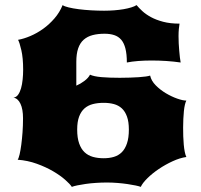

<svg xmlns="http://www.w3.org/2000/svg" viewBox="-20 -728 787 753"><path d="M49.3 -101.6Q53.2 -106.9 56.9 -122.6Q60.5 -138.2 63.5 -160.4Q66.4 -182.6 68.4 -209.5Q70.3 -236.3 70.3 -264.2Q70.3 -299.8 60.3 -321Q50.3 -342.3 32.7 -345.2Q43.5 -346.2 50.8 -356.2Q58.1 -366.2 62.5 -381.6Q66.9 -397 68.8 -416.3Q70.8 -435.5 70.8 -454.6Q70.8 -500.5 63.7 -531.2Q56.6 -562 50.8 -571.8Q73.2 -575.7 99.1 -586.7Q125 -597.7 149.2 -615Q173.3 -632.3 193.6 -655.8Q213.9 -679.2 225.6 -708Q231.9 -703.1 249 -699Q266.1 -694.8 288.8 -691.9Q311.5 -689 337.6 -687.5Q363.8 -686 388.2 -686Q408.2 -686 427.7 -687.5Q447.3 -689 464.4 -691.9Q481.4 -694.8 494.9 -699Q508.3 -703.1 515.6 -708Q524.4 -697.3 538.1 -684.6Q551.8 -671.9 572 -660.9Q592.3 -649.9 619.9 -642.6Q647.5 -635.3 684.1 -635.3Q682.6 -627 681.4 -614.3Q680.2 -601.6 680.2 -586.4Q680.2 -572.8 680.9 -557.9Q681.6 -543 682.9 -529.1Q684.1 -515.1 685.5 -502.9Q687 -490.7 688.5 -482.9Q662.1 -486.8 632.6 -488.8Q603 -490.7 575.2 -490.7Q547.4 -490.7 522.2 -488.8Q497.1 -486.8 477.5 -482.9Q477.5 -515.6 471.9 -537.6Q466.3 -559.6 455.3 -572.3Q444.3 -585 428 -590.3Q411.6 -595.7 390.1 -595.7Q363.8 -595.7 343.3 -590.3Q322.8 -585 308.3 -572.3Q293.9 -559.6 286.6 -538.3Q279.3 -517.1 279.3 -485.4V-392.1Q295.4 -398.9 311 -410.6Q326.7 -422.4 333 -435.1Q347.7 -428.2 377.9 -425.5Q408.2 -422.9 449.7 -422.9Q470.2 -422.9 489.5 -423.6Q508.8 -424.3 524.7 -425.3Q540.5 -426.3 552 -428Q563.5 -429.7 568.8 -431.6Q573.2 -411.1 590.8 -393.3Q608.4 -375.5 630.6 -362.3Q652.8 -349.1 675 -341.3Q697.3 -333.5 710.9 -333.5Q707.5 -327.6 705.1 -316.9Q702.6 -306.2 701.2 -292Q699.7 -277.8 699 -261.5Q698.2 -245.1 698.2 -228Q698.2 -210.4 698.7 -193.1Q699.2 -175.8 700.7 -160.4Q702.1 -145 704.6 -132.6Q707 -120.1 710.9 -112.3Q686 -108.9 657.2 -95.7Q628.4 -82.5 602.8 -65.2Q577.1 -47.9 557.9 -28.8Q538.6 -9.8 532.2 4.9Q525.9 2.4 512.2 -0.5Q498.5 -3.4 480.2 -6.1Q461.9 -8.8 440.9 -10.5Q419.9 -12.2 399.4 -12.2Q377.4 -12.2 356 -10.7Q334.5 -9.3 315.9 -6.6Q297.4 -3.9 283.2 -1Q269 2 261.7 4.9Q254.9 -5.9 235.8 -22.7Q216.8 -39.6 188.5 -56.2Q160.2 -72.8 124.5 -85.7Q88.9 -98.6 49.3 -101.6ZM282.7 -219.7Q282.7 -187.5 290.3 -165.8Q297.9 -144 311.5 -131.1Q325.2 -118.2 344.2 -112.8Q363.3 -107.4 386.7 -107.4Q408.7 -107.4 426.8 -112.8Q444.8 -118.2 457.8 -131.1Q470.7 -144 478 -165.8Q485.4 -187.5 485.4 -219.7Q485.4 -250.5 478 -270.8Q470.7 -291 457.8 -303Q444.8 -314.9 426.8 -319.8Q408.7 -324.7 386.7 -324.7Q363.3 -324.7 344.2 -319.8Q325.2 -314.9 311.5 -303Q297.9 -291 290.3 -270.8Q282.7 -250.5 282.7 -219.7Z"/></svg>

Font: Arbutus
Style: Regular
Weight: 400
Designer: Karolina Lach
Foundry: Sorkin Type Co.
Version: Version 1.003